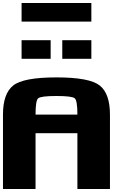

<svg xmlns="http://www.w3.org/2000/svg" viewBox="-20 -1270 884 1290"><path d="M500 -500Q500 -593.8 482.4 -609.4Q464.8 -625 359.4 -625Q253.9 -625 236.3 -609.4Q218.8 -593.8 218.8 -500ZM0 -500Q0 -640.6 68.4 -695.3Q136.7 -750 359.4 -750Q582 -750 650.4 -695.3Q718.8 -640.6 718.8 -500V0H500V-375H218.8V0H0ZM593.8 -1250V-1125H125V-1250ZM593.8 -1000V-875H398.4V-1000ZM320.3 -1000V-875H125V-1000Z"/></svg>

Font: CraftyPE
Style: Regular
Weight: 400
Designer: Erek Butcher
Foundry: Haunted Coop
Version: Version 0.018;April 4, 2024;FontCreator 15.0.0.2962 64-bit